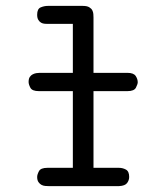

<svg xmlns="http://www.w3.org/2000/svg" viewBox="-20 -631 565 651"><path d="M77 -353Q77 -364 81 -370Q85 -376 91 -379Q97 -382 103 -383Q109 -384 114 -384H227V-550H141Q137 -550 131 -550.5Q125 -551 119.5 -554Q114 -557 110 -563.5Q106 -570 106 -581Q106 -601 118 -606Q130 -611 142 -611H261Q275 -611 282.5 -606.5Q290 -602 293 -596Q296 -590 296.5 -583.5Q297 -577 297 -572V-384H412Q433 -384 440 -373.5Q447 -363 447 -352Q447 -346 441 -334Q435 -322 412 -322H297V-62H383Q396 -62 407 -56Q418 -50 418 -31Q418 -20 411 -10.5Q404 -1 384 0H144Q140 0 133.5 -0.5Q127 -1 121 -4Q115 -7 110.5 -13.5Q106 -20 106 -31Q106 -39 112 -50.5Q118 -62 141 -62H227V-322H112Q89 -322 83 -333.5Q77 -345 77 -353Z"/></svg>

Font: CMU Typewriter Custom
Style: Regular
Weight: 500
Monospace: yes
Version: Version 0.7.0